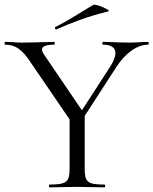

<svg xmlns="http://www.w3.org/2000/svg" viewBox="-23 -805 659 825"><path d="M220 -679C288 -709 353 -734 442 -756C459 -760 387 -790 378 -784C326 -754 277 -720 215 -689C211 -687 214 -676 220 -679ZM613 -625C584 -625 569 -622 536 -622C482 -622 456 -625 419 -625C416 -625 416 -613 419 -613C478 -613 489 -579 450 -518L329 -331L168 -568C146 -598 158 -613 210 -613C213 -613 213 -625 210 -625C175 -625 124 -622 70 -622C48 -622 22 -625 -1 -625C-4 -625 -4 -613 -1 -613C42 -613 72 -594 110 -535L276 -292V-81C276 -23 263 -12 190 -12C186 -12 186 0 190 0C222 0 264 -2 308 -2C354 -2 394 0 426 0C430 0 430 -12 426 -12C352 -12 341 -23 341 -81V-307L475 -514C514 -576 566 -613 613 -613C617 -613 617 -625 613 -625Z"/></svg>

Font: Cormorant SC
Style: Regular
Weight: 400
Designer: Christian Thalmann (Catharsis Fonts)
Version: Version 1.000;PS 001.000;hotconv 1.0.70;makeotf.lib2.5.58329